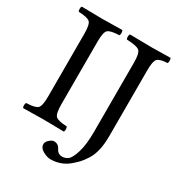

<svg xmlns="http://www.w3.org/2000/svg" viewBox="-192 -769 982 1063"><g transform="rotate(30 299.0 -237.5)"><path d="M508.8 -522.9V-103Q508.8 -52.2 500 -13.2Q491.2 25.9 473.1 54Q455.1 82 442.1 95.9Q429.2 109.9 407.2 128.9Q357.4 171.9 290 171.9Q268.1 171.9 241.5 157Q214.8 142.1 214.8 118.2Q214.8 103 231 89.1Q247.1 75.2 258.8 75.2Q286.6 75.2 298.8 100.6Q311.5 127 338.9 127Q358.9 127 376 114Q393.1 101.1 408.4 51.5Q423.8 2 423.8 -81.1V-522.9Q423.8 -583 407 -597.4Q390.1 -611.8 327.1 -613.8Q322.3 -617.7 322 -629.9Q321.8 -642.1 327.1 -647Q427.2 -645 465.8 -645Q509.8 -645 585.9 -647Q589.8 -642.1 589.8 -630.1Q589.8 -618.2 585.9 -613.8Q538.1 -611.8 523.4 -596.9Q508.8 -582 508.8 -522.9ZM190.9 -122.1Q190.9 -62 206.5 -47.6Q222.2 -33.2 277.8 -30.8Q281.7 -25.9 282 -13.9Q282.2 -2 277.8 2Q188 0 148.9 0Q108.9 0 19 2Q14.2 -2 14.2 -13.9Q14.2 -25.9 19 -30.8Q75.2 -32.7 90.6 -47.4Q106 -62 106 -122.1V-522.9Q106 -583 90.6 -597.4Q75.2 -611.8 19 -613.8Q14.2 -617.7 14.2 -629.9Q14.2 -642.1 19 -647Q113.3 -645 147.9 -645Q189.9 -645 277.8 -647Q281.7 -642.1 282 -630.1Q282.2 -618.2 277.8 -613.8Q221.7 -611.8 206.3 -597.4Q190.9 -583 190.9 -522.9Z"/></g></svg>

Font: Linux Libertine
Style: Regular
Weight: 400
Designer: Philipp H. Poll
Foundry: Philipp H. Poll
Version: Version 5.3.0 ; ttfautohint (v0.9)